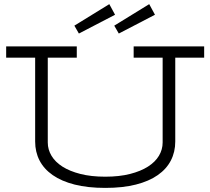

<svg xmlns="http://www.w3.org/2000/svg" viewBox="-20 -895 1017 928"><path d="M9.8 -670.9H351.1V-616.2H210.9V-206.1Q210.9 -172.4 228.8 -142.3Q246.6 -112.3 281.7 -89.8Q316.9 -67.4 368.7 -54.2Q420.4 -41 488.8 -41Q556.6 -41 608.4 -54.2Q660.2 -67.4 695.3 -89.8Q730.5 -112.3 748.3 -142.3Q766.1 -172.4 766.1 -206.1V-616.2H626V-670.9H966.8V-616.2H827.1V-210.9Q827.1 -160.6 805.9 -119.4Q784.7 -78.1 742.4 -48.6Q700.2 -19 636.7 -2.9Q573.2 13.2 488.8 13.2Q404.3 13.2 340.8 -2.9Q277.3 -19 234.9 -48.6Q192.4 -78.1 171.1 -119.4Q149.9 -160.6 149.9 -210.9V-616.2H9.8ZM536.1 -823.7 361.3 -732.9 339.4 -771 508.3 -875ZM729 -823.7 554.2 -732.9 532.2 -771 701.2 -875Z"/></svg>

Font: Stint Ultra Expanded
Style: Regular
Weight: 400
Width: 7
Designer: Astigmatic (AOETI)
Foundry: Astigmatic (AOETI)
Version: Version 1.000